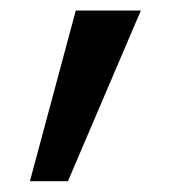

<svg xmlns="http://www.w3.org/2000/svg" viewBox="-20 -159 332 360"><path d="M244.1 -139.2 107.4 180.7H36.1L122.1 -139.2Z"/></svg>

Font: SG Kara Bold
Style: Regular
Weight: 400
Designer: Damoon Khanjanzadeh
Version: Version 1.000